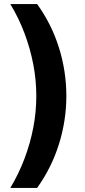

<svg xmlns="http://www.w3.org/2000/svg" viewBox="-20 -772 423 952"><path d="M31 160Q73 90 101.5 14.5Q130 -61 145 -139Q160 -217 160 -296Q160 -375 145 -453Q130 -531 101.5 -607Q73 -683 31 -752H164Q236 -652 272.5 -535Q309 -418 309 -296Q309 -175 272.5 -58Q236 59 164 160Z"/></svg>

Font: TikTok Sans 24pt
Style: Bold
Weight: 700
Version: Version 4.000